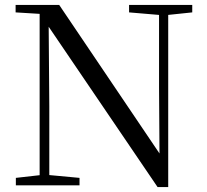

<svg xmlns="http://www.w3.org/2000/svg" viewBox="-20 -748 836 775"><path d="M44 0V-30L150 -42H172L301 -30V0ZM140 0V-705H176L179 -319V0ZM501 -698V-728H756V-698L651 -687H631ZM616 7 167 -654 165 -655 141 -692 43 -698V-728H219L641 -103L624 -97L622 -395V-728H659V7Z"/></svg>

Font: Noto Serif SC ExtraLight
Style: Regular
Weight: 400
Version: Version 2.002-H1;hotconv 1.1.0;makeotfexe 2.6.0